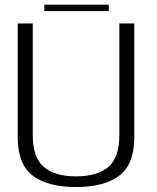

<svg xmlns="http://www.w3.org/2000/svg" viewBox="-20 -772 650 797"><path d="M295.5 4.5Q412.5 4.5 475 -42.8Q537.5 -90 537.5 -202.5V-674.5H475.5V-211.5Q475.5 -118 429.8 -79Q384 -40 295.5 -40Q207.5 -40 161.8 -79Q116 -118 116 -211.5V-674.5H53.5V-202.5Q53.5 -90 116 -42.8Q178.5 4.5 295.5 4.5ZM164 -726H431.5V-752.5H164Z"/></svg>

Font: Anybody Light
Style: Regular
Weight: 300
Designer: Tyler Finck
Foundry: Etcetera Type Company
Version: Version 1.111; ttfautohint (v1.8.4)